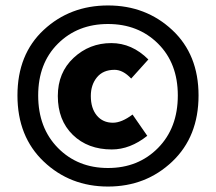

<svg xmlns="http://www.w3.org/2000/svg" viewBox="-20 -676 792 704"><path d="M708 -326Q708 -175 611.5 -83.5Q515 8 376 8Q237 8 140.5 -83.5Q44 -175 44 -326Q44 -477 140.5 -566.5Q237 -656 376 -656Q515 -656 611.5 -566Q708 -476 708 -326ZM632 -326Q632 -444 559.5 -516Q487 -588 376 -588Q265 -588 192.5 -516Q120 -444 120 -326Q120 -207 192.5 -133.5Q265 -60 376 -60Q487 -60 559.5 -133.5Q632 -207 632 -326ZM390 -128Q302 -128 247 -181.5Q192 -235 192 -324Q192 -410 250 -464Q308 -518 388 -518Q464 -518 524 -458L461 -388Q431 -420 400 -420Q358 -420 335.5 -392.5Q313 -365 313 -324Q313 -279 335 -252.5Q357 -226 394 -226Q426 -226 466 -256L520 -178Q457 -128 390 -128Z"/></svg>

Font: Assistant ExtraBold
Style: Regular
Weight: 800
Designer: Hebrew By Ben Nathan, Latin by Paul Hunt
Version: Version 2.001;PS 002.001;hotconv 1.0.88;makeotf.lib2.5.64775